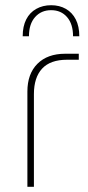

<svg xmlns="http://www.w3.org/2000/svg" viewBox="-20 -716 337 736"><path d="M176 -696Q208 -696 232.5 -682Q257 -668 270.5 -641.5Q284 -615 284 -577H260Q260 -624 237 -650.5Q214 -677 176 -677Q138 -677 114.5 -650.5Q91 -624 91 -577H67Q67 -615 80.5 -641.5Q94 -668 119 -682Q144 -696 176 -696ZM85 0V-365Q85 -433 123.5 -471.5Q162 -510 230 -510H282V-487H237Q173 -487 141.5 -453Q110 -419 110 -355V0Z"/></svg>

Font: MuseoModerno Thin Thin
Style: Regular
Weight: 250
Version: Version 1.003